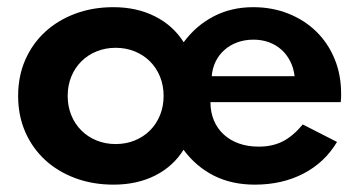

<svg xmlns="http://www.w3.org/2000/svg" viewBox="-20 -500 1001 535"><path d="M296.4 14.5Q238.6 14.5 189.8 -3.6Q140.9 -21.8 105.5 -54.5Q70 -87.3 50.2 -132.7Q30.5 -178.2 30.5 -232.7Q30.5 -287.3 50.2 -332.7Q70 -378.2 105.5 -410.9Q140.9 -443.6 189.5 -461.8Q238.2 -480 295.9 -480Q360.9 -480 411.6 -454.5Q462.3 -429.1 491.8 -382.3Q525.9 -428.6 575.2 -454.3Q624.5 -480 685.5 -480Q738.6 -480 783.6 -462Q828.6 -444.1 861.4 -412Q894.1 -380 912.3 -335.9Q930.5 -291.8 930.5 -239.1Q930.5 -234.5 930.5 -229.5Q930.5 -224.5 929.5 -215.5H566.4Q566.4 -187.7 575.9 -164.8Q585.5 -141.8 603.2 -125.5Q620.9 -109.1 645.7 -100.2Q670.5 -91.4 700.9 -91.4Q739.1 -91.4 768 -106.1Q796.8 -120.9 823.6 -153.2L919.1 -104.5Q885 -47.3 825.7 -16.4Q766.4 14.5 690 14.5Q625.9 14.5 576.1 -10.5Q526.4 -35.5 491.4 -82.7Q462.7 -36.4 412.3 -10.9Q361.8 14.5 296.4 14.5ZM800.9 -287.7Q798.2 -310.9 788.6 -329.5Q779.1 -348.2 764.1 -361.6Q749.1 -375 729.3 -382.3Q709.5 -389.5 686.4 -389.5Q661.8 -389.5 641.4 -382Q620.9 -374.5 605.5 -360.9Q590 -347.3 580.9 -328.6Q571.8 -310 570 -287.7ZM302.3 -98.6Q330.9 -98.6 355.5 -108.6Q380 -118.6 398 -136.6Q415.9 -154.5 425.9 -179.1Q435.9 -203.6 435.9 -232.7Q435.9 -261.8 425.9 -286.4Q415.9 -310.9 398 -328.9Q380 -346.8 355.5 -356.8Q330.9 -366.8 302.3 -366.8Q273.6 -366.8 249.1 -356.8Q224.5 -346.8 206.6 -328.9Q188.6 -310.9 178.6 -286.4Q168.6 -261.8 168.6 -232.7Q168.6 -203.6 178.6 -179.1Q188.6 -154.5 206.6 -136.6Q224.5 -118.6 249.1 -108.6Q273.6 -98.6 302.3 -98.6Z"/></svg>

Font: Spartan
Style: Bold
Weight: 700
Designer: Matt Bailey, Mirko Velimirovic
Foundry: Matt Bailey
Version: Version 1.005